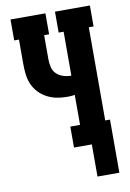

<svg xmlns="http://www.w3.org/2000/svg" viewBox="-98 -795 697 1029"><g transform="rotate(-10 250.0 -280.0)"><path d="M347 175V0H250V-114H303V-277Q292 -275 281 -274.5Q270 -274 259 -274Q231 -274 203.5 -279.5Q176 -285 151 -298.5Q126 -312 107 -332.5Q88 -353 77 -379Q66 -405 63 -433Q60 -461 60 -489V-621H34V-735H224V-621H197V-489Q197 -468 202 -446.5Q207 -425 222 -410.5Q237 -396 258 -389Q279 -382 300 -382H303V-621H276V-735H466V-621H440V-114H466V175Z"/></g></svg>

Font: Iosevka Curly Slab Heavy
Style: Regular
Weight: 900
Monospace: yes
Designer: Belleve Invis
Foundry: Belleve Invis
Version: Version 22.1.2; ttfautohint (v1.8.4)